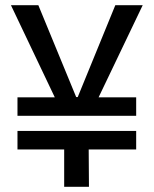

<svg xmlns="http://www.w3.org/2000/svg" viewBox="-20 -716 592 736"><path d="M47 -272V-343H190L22 -696H127L272 -344H278L422 -696H527L358 -343H502V-272ZM226 0V-143H47V-214H502V-143H320L321 0Z"/></svg>

Font: Ruda Medium
Style: Regular
Weight: 500
Version: Version 2.001